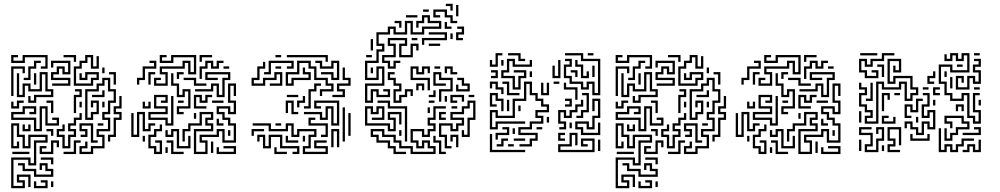

<svg xmlns="http://www.w3.org/2000/svg" viewBox="-20 -796 5269 1012"><path d="M195 -434V-446H219V-494H111V-464H39V-506H75V-494H51V-476H99V-506H231V-434ZM369 -470V-494H315V-506H381V-470ZM369 -344V-446H399V-476H429V-506H471V-446H489V-500H501V-434H459V-494H441V-464H411V-434H381V-356H459V-386H489V-404H441V-374H399V-410H411V-386H429V-416H501V-374H471V-344ZM105 -374V-386H129V-446H159V-476H195V-464H171V-434H141V-374ZM255 -344V-356H339V-374H249V-416H279V-446H321V-416H339V-464H261V-440H249V-476H351V-404H309V-434H291V-404H261V-386H351V-344ZM39 -290V-446H111V-410H99V-434H51V-290ZM519 -410V-440H531V-410ZM129 -254V-290H141V-266H159V-296H249V-314H219V-404H201V-314H129V-344H111V-284H69V-410H81V-296H99V-356H141V-326H189V-416H231V-326H261V-284H171V-254ZM579 -350V-404H555V-416H591V-350ZM159 -350V-410H171V-350ZM399 16V-26H429V-50H441V-14H411V4H459V-26H519V-74H489V-116H549V-164H519V-206H549V-266H579V-314H549V-374H531V-344H501V-314H441V-176H459V-206H489V-254H471V-230H459V-266H501V-194H471V-164H429V-326H489V-356H519V-386H561V-326H591V-254H561V-194H531V-176H561V-104H501V-86H531V-14H471V16ZM369 -200V-296H399V-314H375V-326H411V-284H381V-200ZM465 -284V-296H519V-320H531V-284ZM549 -50V-86H579V-176H609V-194H579V-236H609V-290H621V-224H591V-206H621V-164H591V-74H561V-50ZM249 -200V-254H225V-266H261V-200ZM39 -224V-260H51V-236H69V-266H105V-254H81V-224ZM399 -230V-260H411V-230ZM519 -230V-260H531V-230ZM159 -104V-164H39V-206H99V-236H171V-194H135V-206H159V-224H111V-194H51V-176H171V-116H189V-236H231V-146H279V-164H255V-176H291V-134H219V-224H201V-104ZM309 -14V-74H279V-116H309V-140H321V-104H291V-86H321V-26H339V-86H369V-104H339V-146H369V-176H399V-200H411V-164H381V-134H351V-116H381V-74H351V-14ZM495 -134V-146H525V-134ZM459 -44V-134H411V-116H441V-74H405V-86H429V-104H399V-146H471V-56H495V-44ZM39 196V34H141V64H159V-56H219V-74H141V-14H99V-74H69V-134H51V-26H69V-50H81V-14H39V-146H81V-86H111V-26H129V-86H231V-44H171V76H129V46H51V184H99V166H69V124H141V190H129V136H81V154H111V196ZM99 -104V-140H111V-116H129V-140H141V-104ZM249 -80V-104H225V-116H261V-80ZM189 16V-26H225V-14H201V4H249V-56H291V-20H279V-44H261V16ZM315 16V4H369V-56H405V-44H381V16ZM45 16V4H135V16ZM249 70V46H195V34H261V70ZM159 136V106H99V76H75V64H111V94H171V124H249V106H219V76H201V100H189V64H231V94H261V136ZM159 196V160H171V184H219V166H195V154H231V196ZM249 190V160H261V190Z M792 -344V-386H828V-374H804V-356H852V-404H822V-446H942V-476H984V-416H1002V-494H894V-464H822V-506H858V-494H834V-476H882V-506H1014V-404H972V-464H954V-434H834V-416H864V-344ZM1032 -470V-506H1098V-494H1044V-470ZM702 -350V-386H732V-446H792V-464H768V-476H804V-434H744V-374H714V-350ZM1032 -380V-446H1062V-476H1104V-446H1122V-476H1158V-464H1134V-434H1092V-464H1074V-434H1044V-380ZM1158 -434V-446H1188V-434ZM762 -350V-416H798V-404H774V-350ZM912 -380V-416H948V-404H924V-380ZM1122 -284V-344H1104V-314H1008V-326H1092V-356H1134V-296H1152V-386H1182V-404H1074V-386H1128V-374H1062V-416H1194V-374H1164V-284ZM912 -194V-236H972V-314H954V-284H912V-344H882V-410H894V-356H924V-296H942V-326H984V-224H924V-206H948V-194ZM1002 -344V-374H948V-386H1014V-356H1068V-344ZM1002 16V-116H1092V-134H1062V-176H1092V-194H1044V-134H984V-104H954V-50H942V-116H972V-146H1032V-206H1104V-164H1074V-146H1104V-104H1014V4H1062V-44H1032V-86H1122V-116H1164V-56H1212V-134H1182V-164H1152V-194H1122V-236H1194V-206H1212V-254H1182V-356H1224V-290H1212V-344H1194V-266H1224V-194H1182V-224H1134V-206H1164V-176H1194V-146H1224V-44H1152V-104H1134V-74H1044V-56H1074V16ZM852 -134V-164H762V-206H852V-224H792V-296H864V-254H828V-266H852V-284H804V-236H864V-194H774V-176H864V-146H882V-290H894V-134ZM1002 -224V-296H1044V-266H1062V-296H1098V-284H1074V-254H1032V-284H1014V-236H1068V-224ZM918 -254V-266H948V-254ZM1098 -254V-266H1158V-254ZM732 -224V-260H744V-236H762V-260H774V-224ZM672 -74V-200H684V-86H702V-206H744V-116H762V-146H798V-134H774V-104H732V-194H714V-74ZM1002 -170V-200H1014V-170ZM1122 -134V-170H1134V-146H1158V-134ZM792 16V-14H762V-86H792V-116H822V-140H834V-104H804V-74H774V-26H804V4H822V-44H798V-56H834V16ZM912 -14V-104H894V-74H852V-110H864V-86H882V-116H924V-26H972V-80H984V-14ZM1182 -80V-110H1194V-80ZM732 -50V-80H744V-50ZM882 16V-44H858V-56H894V4H948V16ZM1092 10V-50H1104V10ZM1122 16V-20H1134V4H1212V-14H1158V-26H1224V16ZM852 10V-20H864V10Z M1432 -494V-506H1462V-494ZM1696 -470V-494H1492V-506H1708V-470ZM1372 -404V-416H1396V-476H1528V-434H1492V-446H1516V-464H1408V-404ZM1666 -290V-326H1726V-344H1696V-374H1636V-434H1606V-464H1558V-404H1498V-356H1516V-386H1606V-404H1576V-440H1588V-416H1618V-374H1528V-344H1486V-416H1546V-476H1618V-446H1648V-386H1708V-356H1738V-314H1678V-290ZM1726 -374V-404H1672V-416H1738V-386H1756V-464H1738V-434H1666V-464H1642V-476H1678V-446H1726V-476H1768V-374ZM1306 -344V-386H1336V-446H1366V-470H1378V-434H1348V-374H1318V-356H1366V-386H1426V-416H1468V-344H1402V-356H1456V-404H1438V-374H1378V-344ZM1432 -434V-446H1462V-434ZM1732 -284V-296H1786V-314H1756V-356H1816V-374H1786V-440H1798V-386H1828V-344H1768V-326H1798V-284ZM1582 -224V-236H1606V-326H1636V-356H1672V-344H1648V-314H1618V-224ZM1492 -284V-296H1552V-284ZM1546 -230V-266H1576V-290H1588V-254H1558V-230ZM1516 -194V-254H1498V-200H1486V-266H1528V-206H1552V-194ZM1726 -134V-224H1708V-164H1666V-194H1582V-206H1678V-176H1696V-236H1738V-146H1756V-254H1648V-236H1672V-224H1636V-266H1768V-134ZM1786 -50V-230H1798V-50ZM1816 -80V-200H1828V-80ZM1672 -74V-86H1696V-134H1606V-176H1642V-164H1618V-146H1708V-74ZM1576 16V-26H1606V-86H1636V-104H1558V-74H1516V-134H1498V-104H1396V-134H1312V-146H1408V-116H1486V-146H1528V-86H1546V-116H1648V-74H1618V-14H1588V4H1696V-14H1636V-56H1702V-44H1648V-26H1708V16ZM1432 -134V-146H1462V-134ZM1306 -80V-116H1372V-104H1318V-80ZM1726 -20V-116H1768V-20H1756V-104H1738V-20ZM1522 16V4H1546V-14H1456V-74H1408V-14H1366V-74H1348V-50H1336V-86H1378V-26H1396V-86H1468V-26H1558V16ZM1486 -44V-80H1498V-56H1552V-44ZM1576 -50V-80H1588V-50ZM1426 16V-20H1438V4H1492V16Z M2354 -740V-764H2330V-776H2366V-740ZM2384 -710V-770H2396V-710ZM2210 -734V-746H2240V-734ZM2354 -674V-704H2324V-734H2276V-716H2300V-704H2264V-746H2336V-716H2366V-686H2390V-674ZM1904 -254V-356H1994V-434H1976V-374H1904V-476H1964V-536H1994V-554H1964V-626H2024V-656H2066V-626H2114V-686H2156V-626H2204V-656H2294V-674H2234V-704H2216V-674H2186V-650H2174V-686H2204V-716H2246V-686H2306V-644H2216V-614H2144V-674H2126V-614H2054V-644H2036V-614H1976V-566H2006V-524H1976V-464H1916V-386H1964V-446H2006V-344H1916V-266H1934V-326H1976V-296H2024V-314H2000V-326H2036V-284H1964V-314H1946V-254ZM2120 -704V-716H2180V-704ZM2084 -650V-674H2060V-686H2096V-650ZM2324 -644V-680H2336V-656H2360V-644ZM2384 -584V-626H2414V-644H2390V-656H2426V-614H2396V-596H2420V-584ZM2204 -560V-596H2324V-614H2240V-626H2336V-584H2216V-560ZM2354 -590V-620H2366V-590ZM2024 -434V-464H1994V-506H2054V-554H2024V-596H2126V-554H2096V-506H2144V-566H2186V-530H2174V-554H2156V-494H2084V-566H2114V-584H2036V-566H2066V-494H2006V-476H2036V-446H2054V-476H2090V-464H2066V-434ZM2150 -584V-596H2180V-584ZM1934 -530V-590H1946V-530ZM2240 -554V-566H2300V-554ZM1910 -494V-506H1940V-494ZM2234 -320V-374H2144V-446H2186V-416H2204V-446H2246V-410H2234V-434H2216V-404H2174V-434H2156V-386H2246V-320ZM2270 -434V-446H2300V-434ZM2354 -404V-434H2336V-410H2324V-446H2366V-416H2390V-404ZM1934 -410V-440H1946V-410ZM2054 -254V-326H2084V-344H2054V-374H2024V-416H2060V-404H2036V-386H2066V-356H2096V-314H2066V-266H2084V-296H2114V-326H2156V-290H2144V-314H2126V-284H2096V-254ZM2294 -260V-326H2354V-374H2294V-404H2276V-356H2330V-344H2264V-416H2306V-386H2366V-314H2306V-260ZM2384 -314V-350H2396V-326H2444V-344H2414V-374H2390V-386H2426V-356H2456V-314ZM2174 -320V-356H2216V-320H2204V-344H2186V-320ZM2240 -284V-296H2264V-320H2276V-284ZM2354 -254V-296H2426V-260H2414V-284H2366V-266H2390V-254ZM2450 -284V-296H2480V-284ZM2324 -260V-290H2336V-260ZM2114 -50V-224H2024V-254H1970V-266H2036V-236H2126V-50ZM2240 -254V-266H2270V-254ZM2324 -14V-74H2294V-146H2366V-116H2384V-146H2414V-164H2354V-206H2414V-236H2444V-266H2486V-164H2456V-74H2414V-110H2426V-86H2444V-176H2474V-254H2456V-224H2426V-194H2366V-176H2426V-134H2396V-104H2354V-134H2306V-86H2336V-26H2360V-14ZM2360 -224V-236H2390V-224ZM2054 16V-14H2024V-44H1964V-74H1934V-116H2006V-86H2066V-56H2096V-26H2156V4H2264V-14H2234V-44H2216V-14H2174V-44H2144V-116H2216V-86H2234V-116H2264V-134H2234V-176H2264V-236H2330V-224H2276V-164H2246V-146H2276V-104H2246V-74H2204V-104H2156V-56H2186V-26H2204V-56H2246V-26H2276V16H2144V-14H2084V-44H2054V-74H1994V-104H1946V-86H1976V-56H2036V-26H2066V4H2120V16ZM2024 -104V-134H1904V-236H1946V-206H1964V-236H2006V-164H1940V-176H1994V-224H1976V-194H1934V-224H1916V-146H2036V-116H2054V-164H2024V-206H2096V-140H2084V-194H2036V-176H2066V-104ZM2234 -200V-230H2246V-200ZM2294 -164V-206H2330V-194H2306V-176H2330V-164ZM2084 -80V-110H2096V-80ZM2384 -20V-74H2366V-50H2354V-86H2396V-20ZM2294 16V-44H2264V-80H2276V-56H2306V4H2330V16Z M2562 -444V-480H2574V-456H2592V-516H2628V-504H2604V-444ZM2712 -474V-504H2658V-516H2724V-486H2748V-474ZM3102 -294V-354H3084V-324H3042V-354H2982V-384H2952V-456H2982V-474H2958V-486H2994V-444H2964V-396H2994V-366H3054V-336H3072V-366H3114V-306H3132V-474H3042V-504H2958V-516H3054V-486H3144V-294ZM3078 -504V-516H3108V-504ZM2682 -324V-384H2622V-426H2652V-486H2694V-456H2772V-480H2784V-444H2682V-474H2664V-414H2634V-396H2694V-336H2712V-396H2742V-414H2688V-426H2754V-384H2724V-324ZM2622 -450V-480H2634V-450ZM2892 -384V-450H2904V-396H2922V-480H2934V-384ZM3042 -384V-444H3012V-480H3024V-456H3054V-396H3072V-420H3084V-384ZM3102 -390V-450H3114V-390ZM2568 -384V-396H2592V-414H2568V-426H2604V-384ZM3012 -390V-414H2988V-426H3024V-390ZM2772 -390V-420H2784V-390ZM2898 -354V-366H2928V-354ZM2622 -300V-324H2592V-354H2574V-330H2562V-366H2604V-336H2634V-300ZM2652 -294V-354H2628V-366H2664V-306H2718V-294ZM2718 -24V-36H2772V-66H2802V-84H2712V-126H2772V-156H2832V-174H2802V-216H2862V-234H2832V-264H2802V-294H2772V-354H2754V-264H2694V-174H2592V-204H2574V-126H2592V-156H2748V-144H2604V-114H2562V-216H2604V-186H2682V-276H2742V-366H2784V-306H2814V-276H2844V-246H2874V-204H2814V-186H2844V-144H2784V-114H2724V-96H2814V-54H2784V-24ZM2832 -294V-360H2844V-306H2862V-360H2874V-294ZM3012 -270V-324H2952V-360H2964V-336H3024V-270ZM2622 -210V-264H2592V-294H2574V-246H2598V-234H2562V-306H2604V-276H2634V-210ZM3018 -174V-186H3042V-216H3072V-294H3048V-306H3084V-204H3054V-174ZM2958 -234V-246H2982V-264H2958V-276H2994V-234ZM3042 -84V-114H3012V-156H3084V-126H3102V-186H3132V-264H3114V-210H3102V-276H3144V-174H3114V-114H3072V-144H3024V-126H3054V-96H3132V-150H3144V-84ZM2652 -210V-270H2664V-210ZM2928 -114V-126H2952V-144H2922V-216H2964V-186H2982V-216H3012V-246H3042V-270H3054V-234H3024V-204H2994V-174H2952V-204H2934V-156H2964V-114ZM2712 -210V-240H2724V-210ZM2862 -150V-180H2874V-150ZM2982 -120V-150H2994V-120ZM2592 -60V-96H2652V-114H2628V-126H2664V-84H2604V-60ZM2808 -114V-126H2838V-114ZM2682 -90V-120H2694V-90ZM2922 6V-36H2982V-96H3024V-30H3012V-84H2994V-24H2934V-6H3102V-54H3054V-36H3078V-24H3042V-66H3114V6ZM2922 -54V-96H2958V-84H2934V-66H2958V-54ZM2562 6V-90H2574V-6H2748V6ZM2598 -24V-36H2622V-66H2658V-54H2634V-24ZM2688 -54V-66H2748V-54ZM3132 0V-60H3144V0ZM2658 -24V-36H2688V-24Z M3381 -434V-446H3405V-494H3297V-464H3225V-506H3261V-494H3237V-476H3285V-506H3417V-434ZM3555 -470V-494H3501V-506H3567V-470ZM3555 -344V-446H3585V-476H3615V-506H3657V-446H3675V-500H3687V-434H3645V-494H3627V-464H3597V-434H3567V-356H3645V-386H3675V-404H3627V-374H3585V-410H3597V-386H3615V-416H3687V-374H3657V-344ZM3291 -374V-386H3315V-446H3345V-476H3381V-464H3357V-434H3327V-374ZM3441 -344V-356H3525V-374H3435V-416H3465V-446H3507V-416H3525V-464H3447V-440H3435V-476H3537V-404H3495V-434H3477V-404H3447V-386H3537V-344ZM3225 -290V-446H3297V-410H3285V-434H3237V-290ZM3705 -410V-440H3717V-410ZM3315 -254V-290H3327V-266H3345V-296H3435V-314H3405V-404H3387V-314H3315V-344H3297V-284H3255V-410H3267V-296H3285V-356H3327V-326H3375V-416H3417V-326H3447V-284H3357V-254ZM3765 -350V-404H3741V-416H3777V-350ZM3345 -350V-410H3357V-350ZM3585 16V-26H3615V-50H3627V-14H3597V4H3645V-26H3705V-74H3675V-116H3735V-164H3705V-206H3735V-266H3765V-314H3735V-374H3717V-344H3687V-314H3627V-176H3645V-206H3675V-254H3657V-230H3645V-266H3687V-194H3657V-164H3615V-326H3675V-356H3705V-386H3747V-326H3777V-254H3747V-194H3717V-176H3747V-104H3687V-86H3717V-14H3657V16ZM3555 -200V-296H3585V-314H3561V-326H3597V-284H3567V-200ZM3651 -284V-296H3705V-320H3717V-284ZM3735 -50V-86H3765V-176H3795V-194H3765V-236H3795V-290H3807V-224H3777V-206H3807V-164H3777V-74H3747V-50ZM3435 -200V-254H3411V-266H3447V-200ZM3225 -224V-260H3237V-236H3255V-266H3291V-254H3267V-224ZM3585 -230V-260H3597V-230ZM3705 -230V-260H3717V-230ZM3345 -104V-164H3225V-206H3285V-236H3357V-194H3321V-206H3345V-224H3297V-194H3237V-176H3357V-116H3375V-236H3417V-146H3465V-164H3441V-176H3477V-134H3405V-224H3387V-104ZM3495 -14V-74H3465V-116H3495V-140H3507V-104H3477V-86H3507V-26H3525V-86H3555V-104H3525V-146H3555V-176H3585V-200H3597V-164H3567V-134H3537V-116H3567V-74H3537V-14ZM3681 -134V-146H3711V-134ZM3645 -44V-134H3597V-116H3627V-74H3591V-86H3615V-104H3585V-146H3657V-56H3681V-44ZM3225 196V34H3327V64H3345V-56H3405V-74H3327V-14H3285V-74H3255V-134H3237V-26H3255V-50H3267V-14H3225V-146H3267V-86H3297V-26H3315V-86H3417V-44H3357V76H3315V46H3237V184H3285V166H3255V124H3327V190H3315V136H3267V154H3297V196ZM3285 -104V-140H3297V-116H3315V-140H3327V-104ZM3435 -80V-104H3411V-116H3447V-80ZM3375 16V-26H3411V-14H3387V4H3435V-56H3477V-20H3465V-44H3447V16ZM3501 16V4H3555V-56H3591V-44H3567V16ZM3231 16V4H3321V16ZM3435 70V46H3381V34H3447V70ZM3345 136V106H3285V76H3261V64H3297V94H3357V124H3435V106H3405V76H3387V100H3375V64H3417V94H3447V136ZM3345 196V160H3357V184H3405V166H3381V154H3417V196ZM3435 190V160H3447V190Z M3978 -344V-386H4014V-374H3990V-356H4038V-404H4008V-446H4128V-476H4170V-416H4188V-494H4080V-464H4008V-506H4044V-494H4020V-476H4068V-506H4200V-404H4158V-464H4140V-434H4020V-416H4050V-344ZM4218 -470V-506H4284V-494H4230V-470ZM3888 -350V-386H3918V-446H3978V-464H3954V-476H3990V-434H3930V-374H3900V-350ZM4218 -380V-446H4248V-476H4290V-446H4308V-476H4344V-464H4320V-434H4278V-464H4260V-434H4230V-380ZM4344 -434V-446H4374V-434ZM3948 -350V-416H3984V-404H3960V-350ZM4098 -380V-416H4134V-404H4110V-380ZM4308 -284V-344H4290V-314H4194V-326H4278V-356H4320V-296H4338V-386H4368V-404H4260V-386H4314V-374H4248V-416H4380V-374H4350V-284ZM4098 -194V-236H4158V-314H4140V-284H4098V-344H4068V-410H4080V-356H4110V-296H4128V-326H4170V-224H4110V-206H4134V-194ZM4188 -344V-374H4134V-386H4200V-356H4254V-344ZM4188 16V-116H4278V-134H4248V-176H4278V-194H4230V-134H4170V-104H4140V-50H4128V-116H4158V-146H4218V-206H4290V-164H4260V-146H4290V-104H4200V4H4248V-44H4218V-86H4308V-116H4350V-56H4398V-134H4368V-164H4338V-194H4308V-236H4380V-206H4398V-254H4368V-356H4410V-290H4398V-344H4380V-266H4410V-194H4368V-224H4320V-206H4350V-176H4380V-146H4410V-44H4338V-104H4320V-74H4230V-56H4260V16ZM4038 -134V-164H3948V-206H4038V-224H3978V-296H4050V-254H4014V-266H4038V-284H3990V-236H4050V-194H3960V-176H4050V-146H4068V-290H4080V-134ZM4188 -224V-296H4230V-266H4248V-296H4284V-284H4260V-254H4218V-284H4200V-236H4254V-224ZM4104 -254V-266H4134V-254ZM4284 -254V-266H4344V-254ZM3918 -224V-260H3930V-236H3948V-260H3960V-224ZM3858 -74V-200H3870V-86H3888V-206H3930V-116H3948V-146H3984V-134H3960V-104H3918V-194H3900V-74ZM4188 -170V-200H4200V-170ZM4308 -134V-170H4320V-146H4344V-134ZM3978 16V-14H3948V-86H3978V-116H4008V-140H4020V-104H3990V-74H3960V-26H3990V4H4008V-44H3984V-56H4020V16ZM4098 -14V-104H4080V-74H4038V-110H4050V-86H4068V-116H4110V-26H4158V-80H4170V-14ZM4368 -80V-110H4380V-80ZM3918 -50V-80H3930V-50ZM4068 16V-44H4044V-56H4080V4H4134V16ZM4278 10V-50H4290V10ZM4308 16V-20H4320V4H4398V-14H4344V-26H4410V16ZM4038 10V-20H4050V10Z M4538 -384V-414H4508V-486H4550V-456H4568V-486H4628V-516H4694V-504H4640V-474H4580V-444H4538V-474H4520V-426H4550V-396H4598V-414H4574V-426H4610V-384ZM4514 -504V-516H4604V-504ZM5108 -144V-174H5078V-294H5060V-264H4988V-294H4958V-354H4928V-456H5000V-426H5078V-504H5060V-474H5018V-504H5000V-474H4958V-510H4970V-486H4988V-516H5030V-486H5048V-516H5090V-414H4988V-444H4940V-366H4970V-306H5000V-276H5048V-306H5090V-186H5120V-156H5138V-204H5108V-306H5144V-294H5120V-216H5150V-144ZM5114 -504V-516H5144V-504ZM4538 -144V-186H4568V-204H4538V-234H4508V-306H4538V-324H4508V-360H4520V-336H4550V-294H4520V-246H4550V-216H4580V-174H4550V-156H4598V-366H4640V-336H4718V-366H4760V-276H4778V-306H4808V-324H4778V-384H4700V-354H4658V-486H4730V-414H4688V-450H4700V-426H4718V-474H4670V-366H4688V-396H4790V-336H4820V-294H4790V-264H4748V-354H4730V-324H4628V-354H4610V-144ZM5018 -324V-396H5060V-360H5048V-384H5030V-336H5078V-396H5120V-366H5138V-414H5108V-456H5138V-474H5114V-486H5150V-444H5120V-426H5150V-354H5108V-384H5090V-324ZM5024 -444V-456H5054V-444ZM4628 -390V-444H4604V-456H4640V-390ZM4868 -354V-396H4898V-420H4910V-384H4880V-366H4904V-354ZM4958 -390V-420H4970V-390ZM4988 -330V-390H5000V-330ZM4544 -264V-276H4568V-360H4580V-264ZM4844 -324V-336H4874V-324ZM4898 -294V-336H4934V-324H4910V-306H4934V-294ZM5114 -324V-336H5144V-324ZM4808 -84V-114H4778V-144H4760V-120H4748V-156H4790V-126H4820V-96H4838V-156H4880V-126H4898V-204H4880V-174H4838V-246H4868V-294H4844V-306H4880V-234H4850V-186H4868V-216H4910V-114H4868V-144H4850V-84ZM4694 -294V-306H4724V-294ZM4628 -210V-306H4670V-270H4658V-294H4640V-210ZM4748 -174V-246H4790V-216H4808V-276H4844V-264H4820V-204H4778V-234H4760V-186H4784V-174ZM4898 -240V-270H4910V-240ZM5138 -240V-270H5150V-240ZM5018 -210V-246H5060V-210H5048V-234H5030V-210ZM4508 -150V-210H4520V-150ZM4628 -144V-186H4664V-174H4640V-156H4688V-180H4700V-144ZM4958 -54V-120H4970V-66H4988V-96H5018V-126H5078V-144H5048V-174H4970V-156H5000V-120H4988V-144H4958V-186H5060V-156H5090V-114H5030V-84H5000V-54ZM4808 -150V-180H4820V-150ZM5054 -84V-96H5138V-114H5114V-126H5150V-84ZM4538 6V-36H4568V-84H4508V-126H4574V-114H4520V-96H4580V-24H4550V-6H4598V-66H4628V-114H4610V-90H4598V-126H4640V-54H4610V6ZM4658 6V-36H4688V-54H4658V-126H4730V-30H4718V-114H4670V-66H4700V-24H4670V-6H4724V6ZM4928 6V-120H4940V-6H4958V-36H5000V-6H5018V-36H5048V-66H5114V-54H5060V-24H5030V6H4988V-24H4970V6ZM4778 -54V-90H4790V-66H4868V-90H4880V-54ZM4508 0V-60H4520V0ZM5054 6V-6H5078V-36H5120V-6H5138V-60H5150V6H5108V-24H5090V6ZM4628 0V-30H4640V0Z"/></svg>

Font: Rubik Maze
Style: Regular
Weight: 400
Designer: Hubert and Fischer, NaN
Foundry: Hubert and Fischer, NaN
Version: Version 2.200